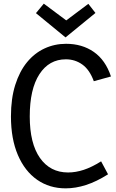

<svg xmlns="http://www.w3.org/2000/svg" viewBox="-20 -1020 636 1052"><path d="M534 -136 572 -65Q509 -25 451.5 -6.5Q394 12 340 12Q251 12 183.5 -35Q116 -82 78 -170.5Q40 -259 40 -382Q40 -480 63.5 -554.5Q87 -629 128 -679Q169 -729 224 -754.5Q279 -780 342 -780Q430 -780 494 -735.5Q558 -691 588 -601L494 -575Q471 -638 431 -666.5Q391 -695 341 -695Q249 -695 196 -613.5Q143 -532 143 -382Q143 -234 199 -154.5Q255 -75 353 -75Q395 -75 439 -89.5Q483 -104 534 -136ZM177 -948 220 -1000 350 -903H336L464 -999L503 -949L339 -815Z"/></svg>

Font: Yaldevi Medium
Style: Regular
Weight: 500
Designer: Sol Matas, Rajitha Manaperi, Kosala Senevirathne
Foundry: Mooniak
Version: Version 1.100